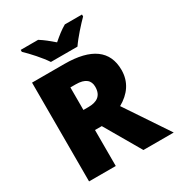

<svg xmlns="http://www.w3.org/2000/svg" viewBox="-213 -1064 1115 1202"><g transform="rotate(-30 344.5 -463.5)"><path d="M244 -767H436C467 -813 527 -879 561 -913V-927H437C402 -907 374 -884 339 -854C304 -884 279 -905 244 -927H118V-913C156 -877 214 -813 244 -767ZM311 -714H77V0H270V-260H319L470 0H689L481 -311C556 -353 602 -416 602 -503C602 -642 505 -714 311 -714ZM308 -568C378 -568 407 -540 407 -494C407 -427 365 -405 306 -405H270V-568Z"/></g></svg>

Font: Noto Sans Canadian Aboriginal Black
Style: Regular
Weight: 900
Designer: Monotype Design Team, Typotheque's Kevin King
Foundry: Monotype Imaging Inc.
Version: Version 2.004